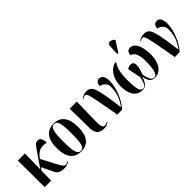

<svg xmlns="http://www.w3.org/2000/svg" viewBox="115 -1761 2723 2723"><g transform="rotate(-45 1476.5 -399.0)"><path d="M49 0H178L182 -199L211 -237L297 -60C321 -10 364 10 438 10C492 10 521 -9 538 -25L532 -34C521 -25 506 -12 489 -12C455 -12 437 -38 390 -128L283 -331L292 -343C360 -431 419 -445 515 -425C515 -505 486 -540 445 -540C396 -540 376 -503 320 -422L182 -222L188 -536H45Z M773 10C915 10 988 -80 988 -269C988 -456 910 -548 776 -548C633 -548 560 -456 560 -269C560 -81 640 10 773 10ZM775 0C715 0 692 -63 692 -269C692 -476 713 -538 774 -538C837 -538 857 -476 857 -269C857 -63 837 0 775 0Z M1236 10C1283 10 1309 -6 1333 -26L1328 -34C1307 -20 1293 -13 1271 -13C1226 -13 1219 -71 1220 -137L1228 -536H1086L1091 -145C1092 -30 1146 10 1236 10Z M1504 0H1600C1693 -95 1766 -275 1766 -409C1766 -496 1739 -544 1683 -544C1647 -544 1615 -523 1615 -461C1657 -454 1719 -418 1719 -346C1719 -270 1714 -172 1615 -36C1558 -460 1538 -543 1428 -543C1391 -543 1347 -535 1315 -503L1322 -496C1340 -512 1355 -517 1368 -517C1414 -517 1419 -470 1504 0Z M2129 -603 2232 -762V-774C2178 -818 2122 -823 2119 -766L2112 -611ZM2006 10C2066 10 2104 -24 2133 -129C2151 -33 2184 10 2253 10C2366 10 2445 -95 2445 -266C2445 -386 2411 -544 2302 -544C2264 -544 2233 -523 2233 -461C2298 -449 2326 -364 2326 -264C2326 -39 2289 0 2248 0C2206 0 2179 -37 2158 -146C2183 -216 2196 -255 2196 -307C2196 -346 2174 -369 2138 -369C2107 -369 2086 -357 2069 -344C2075 -305 2090 -251 2108 -149C2090 -36 2062 0 2028 0C1968 0 1951 -70 1951 -256C1951 -360 1967 -465 2016 -531L2006 -543C1887 -514 1821 -392 1821 -246C1821 -75 1893 10 2006 10Z M2658 0H2754C2847 -95 2920 -275 2920 -409C2920 -496 2893 -544 2837 -544C2801 -544 2769 -523 2769 -461C2811 -454 2873 -418 2873 -346C2873 -270 2868 -172 2769 -36C2712 -460 2692 -543 2582 -543C2545 -543 2501 -535 2469 -503L2476 -496C2494 -512 2509 -517 2522 -517C2568 -517 2573 -470 2658 0Z"/></g></svg>

Font: Noto Serif Display ExtraCondensed
Style: Bold
Weight: 700
Width: 2
Designer: Monotype Design Team
Foundry: Monotype Imaging Inc.
Version: Version 2.009